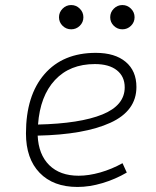

<svg xmlns="http://www.w3.org/2000/svg" viewBox="-20 -739 626 769"><path d="M294.9 -35.2Q335.4 -35.2 381.6 -48.3Q427.7 -61.5 470.7 -85.4L487.8 -47.9Q441.9 -21 390.1 -5.6Q338.4 9.8 290.5 9.8Q193.4 9.8 138.7 -46.9Q84 -103.5 84 -204.6Q84 -356.4 158 -441.9Q231.9 -527.3 363.8 -527.3Q440.4 -527.3 483.4 -491.2Q526.4 -455.1 526.4 -390.6Q526.4 -294.9 422.1 -247.3Q317.9 -199.7 130.9 -195.8Q134.3 -120.1 177.2 -77.6Q220.2 -35.2 294.9 -35.2ZM132.3 -240.2Q300.3 -244.1 389.9 -280.5Q479.5 -316.9 479.5 -389.2Q479.5 -432.6 448.2 -457.5Q417 -482.4 359.9 -482.4Q259.8 -482.4 200.2 -418.5Q140.6 -354.5 132.3 -240.2ZM265.1 -621.6Q245.1 -621.6 230.7 -635.7Q216.3 -649.9 216.3 -669.9Q216.3 -689.9 230.7 -704.3Q245.1 -718.8 265.1 -718.8Q285.2 -718.8 299.6 -704.3Q314 -689.9 314 -669.9Q314 -649.9 299.6 -635.7Q285.2 -621.6 265.1 -621.6ZM470.2 -621.6Q450.2 -621.6 435.8 -635.7Q421.4 -649.9 421.4 -669.9Q421.4 -689.9 435.8 -704.3Q450.2 -718.8 470.2 -718.8Q490.2 -718.8 504.6 -704.3Q519 -689.9 519 -669.9Q519 -649.9 504.6 -635.7Q490.2 -621.6 470.2 -621.6Z"/></svg>

Font: Cascadia Mono NF ExtraLight
Style: Italic
Weight: 200
Italic angle: -10°
Monospace: yes
Designer: Aaron Bell
Foundry: Saja Typeworks
Version: Version 2404.023; ttfautohint (v1.8.4)